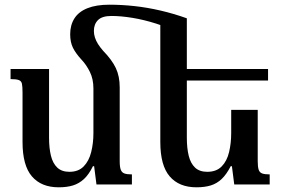

<svg xmlns="http://www.w3.org/2000/svg" viewBox="-20 -786 1202 818"><path d="M279 -640Q279 -679 297 -707.5Q315 -736 352.5 -751Q390 -766 446 -766Q499 -766 553.5 -760Q608 -754 664 -741Q720 -728 776 -708L746 -644Q697 -669 645 -685.5Q593 -702 544 -710Q495 -718 455 -718Q415 -718 397.5 -700.5Q380 -683 380 -654Q380 -640 384.5 -626Q389 -612 397.5 -598.5Q406 -585 419 -570Q457 -531 473.5 -496Q490 -461 490 -414V-99Q490 -75 494.5 -63Q499 -51 510 -47Q521 -43 542 -43V0H391L381 -78H376Q359 -43 338 -23.5Q317 -4 291 4Q265 12 230 12Q156 12 116 -34.5Q76 -81 76 -181V-391Q76 -417 73.5 -429Q71 -441 60 -445Q49 -449 25 -449V-492H189V-199Q189 -155 197 -122.5Q205 -90 224 -72Q243 -54 276 -54Q314 -54 336.5 -77Q359 -100 368.5 -138Q378 -176 378 -219V-409Q378 -449 363 -479.5Q348 -510 328 -531Q303 -558 291 -582Q279 -606 279 -640ZM1078 -318V-99Q1078 -75 1082 -63Q1086 -51 1097 -47Q1108 -43 1129 -43V0H978L968 -78H963Q945 -43 924.5 -23.5Q904 -4 878 4Q852 12 817 12Q743 12 703 -34.5Q663 -81 663 -181V-708H776V-199Q776 -155 784 -122.5Q792 -90 811 -72Q830 -54 863 -54Q902 -54 924.5 -77Q947 -100 956 -138Q965 -176 965 -219V-318ZM756 -443V-492H1122V-443Z"/></svg>

Font: Noto Serif Armenian Medium
Style: Regular
Weight: 500
Version: Version 2.007